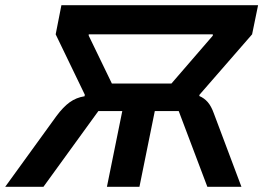

<svg xmlns="http://www.w3.org/2000/svg" viewBox="-49 -718 1022 738"><path d="M168 -272Q194 -307 219 -325Q244 -343 276 -348L277 -354L165 -586L187 -698H943L920 -586L718 -354L717 -349Q736 -341 749.5 -325.5Q763 -310 773 -282L879 0H748L638 -291H546L487 0H362L421 -291H329L118 0H-29ZM610 -397 769 -581V-586H292V-581L381 -397Z"/></svg>

Font: IBM Plex Sans SmBld
Style: Italic
Weight: 600
Italic angle: -11°
Designer: Mike Abbink, Paul van der Laan, Pieter van Rosmalen
Foundry: Bold Monday
Version: Version 3.005